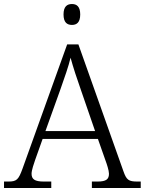

<svg xmlns="http://www.w3.org/2000/svg" viewBox="-22 -935 720 955"><path d="M336 -811C359 -811 377 -823 377 -863C377 -903 359 -915 336 -915C312 -915 294 -903 294 -863C294 -823 312 -811 336 -811ZM-2 0H233V-32H196C150 -32 135 -44 135 -71C135 -88 147 -123 153 -140L190 -244H465L503 -136C509 -120 520 -87 520 -71C520 -44 507 -32 463 -32H435V0H678V-32H661C618 -32 607 -40 592 -83L368 -714H312L90 -96C70 -41 61 -32 19 -32H-2ZM204 -283 279 -492C298 -546 320 -608 329 -648C341 -603 362 -539 382 -483L451 -283Z"/></svg>

Font: Noto Serif Light
Style: Regular
Weight: 300
Designer: Monotype Design Team
Foundry: Monotype Imaging Inc.
Version: Version 2.013